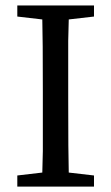

<svg xmlns="http://www.w3.org/2000/svg" viewBox="-20 -689 410 709"><path d="M231.9 -538.1V-319.3Q231.9 -117.2 233.9 -51.8L327.1 -41V0H43.9V-41L136.2 -51.8Q138.2 -114.7 138.2 -130.9V-349.6Q138.2 -551.8 136.2 -617.2L43.9 -627.9V-668.9H327.1V-627.9L233.9 -617.2Q231.9 -554.2 231.9 -538.1Z"/></svg>

Font: SourceSerifPro-Regular
Style: Regular
Weight: 400
Designer: Frank Grießhammer
Foundry: Adobe Systems Incorporated
Version: Version 1.014;PS Version 1.0;hotconv 1.0.73;makeotf.lib2.5.5